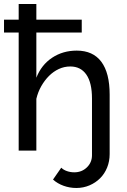

<svg xmlns="http://www.w3.org/2000/svg" viewBox="-20 -750 634 956"><path d="M526 17Q526 53 513.5 84Q501 115 478.5 137.5Q456 160 425.5 173Q395 186 360 186Q327 186 296.5 175Q266 164 244 144L285 85Q296 96 313.5 102Q331 108 350 108Q387 108 412.5 83.5Q438 59 438 23V-259Q438 -338 410 -378.5Q382 -419 330 -419Q300 -419 273 -406.5Q246 -394 224 -372Q202 -350 185.5 -321Q169 -292 161 -258V0H73V-588H0V-652H73V-730H161V-652H387V-588H161V-363Q186 -427 239.5 -462.5Q293 -498 362 -498Q443 -498 484.5 -442.5Q526 -387 526 -279Z"/></svg>

Font: IngvarSans
Style: Regular
Weight: 500
Version: Version 3.000